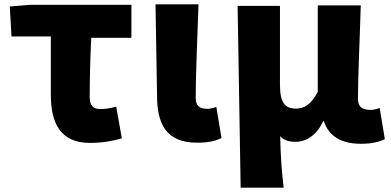

<svg xmlns="http://www.w3.org/2000/svg" viewBox="-20 -591 1801 884"><path d="M33 -423H214V-155C214 -23 259 67 394 67C451 67 499 58 541 46L515 -100C486 -92 466 -89 442 -89C413 -89 393 -101 393 -143C393 -211 395 -313 400 -417H585V-569H119L25 -561Z M703 -153C703 -22 743 66 888 66C943 66 973 57 1000 45L976 -99C963 -93 946 -90 936 -90C899 -90 881 -102 881 -142C881 -242 889 -427 894 -571H696Z M1088 273H1286C1276 188 1272 125 1270 36C1289 57 1314 62 1341 62C1393 62 1440 28 1468 -33H1471C1493 35 1551 71 1640 71C1695 71 1725 62 1752 50L1728 -94C1714 -88 1698 -85 1687 -85C1650 -85 1628 -97 1628 -137C1628 -237 1637 -422 1641 -566H1443V-168C1414 -113 1384 -91 1343 -91C1293 -91 1269 -116 1269 -201V-564H1074Z"/></svg>

Font: GenEiGothic-pro-Heavy
Style: Bold
Weight: 900
Designer: Ryoko NISHIZUKA (kana & ideographs); Paul D. Hunt (Latin, Greek & Cyrillic); Wenlong ZHANG (bopomofo); Sandoll Communica
Foundry: Adobe Systems Incorporated; o_tamon
Version: Version 1.000.140830